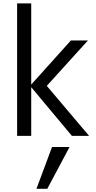

<svg xmlns="http://www.w3.org/2000/svg" viewBox="-20 -785 572 1144"><path d="M82 24.4V-764.6H166V-281.2L402.3 -543.9H503.9L258.8 -273.4L510.7 24.4H408.2L166 -265.6V24.4ZM197.3 339.8 290 90.8H394.5L261.7 339.8Z"/></svg>

Font: GenEi M Gothic v2 Regular
Style: Regular
Weight: 400
Version: Version 2.0